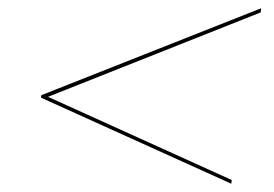

<svg xmlns="http://www.w3.org/2000/svg" viewBox="-20 -490 661 464"><path d="M96 -256 610 -460 611 -470 80 -260 79 -254 539 -46 540 -55Z"/></svg>

Font: Jost* 200 Hairline Italic
Style: Italic
Weight: 100
Italic angle: -10°
Version: Version 3.200; ttfautohint (v0.97) -l 8 -r 50 -G 200 -x 14 -